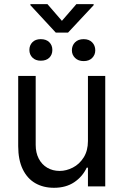

<svg xmlns="http://www.w3.org/2000/svg" viewBox="-20 -895 593 922"><path d="M402.3 -530.3H485.4V0H402.3V-89.8H396.5Q376 -46.4 336.2 -19.8Q296.4 6.8 239.3 6.8Q188 6.8 149.4 -15.4Q110.8 -37.6 89.1 -82.5Q67.4 -127.4 67.4 -193.4V-530.3H151.4V-199.2Q151.4 -161.6 166 -133.3Q180.7 -105 206.8 -89.6Q232.9 -74.2 266.6 -74.2Q298.3 -74.2 329.8 -90.3Q361.3 -106.4 381.8 -138.9Q402.3 -171.4 402.3 -217.8ZM175.8 -707Q201.7 -707 216.6 -692.4Q231.4 -677.7 231.4 -655.3Q231.4 -632.3 216.8 -617.9Q202.1 -603.5 175.8 -603.5Q150.9 -603.5 136 -618.2Q121.1 -632.8 121.1 -655.3Q121.1 -677.2 135.5 -692.1Q149.9 -707 175.8 -707ZM381.8 -707Q407.7 -707 422.6 -691.7Q437.5 -676.3 437.5 -653.3Q437.5 -631.8 422.6 -616.7Q407.7 -601.6 381.8 -601.6Q356 -601.6 340.6 -616.7Q325.2 -631.8 325.2 -653.3Q325.2 -676.3 340.3 -691.7Q355.5 -707 381.8 -707ZM277.3 -794.9 346.7 -875H429.7V-870.1L306.6 -738.3H248L126 -870.1V-875H208Z"/></svg>

Font: Pretendard JP
Style: Regular
Weight: 400
Designer: Base glyphs from Inter by Rasmus Andersson; Hangeul glyphs from Noto Sans CJK(Source Han Sans) by Jang Soo-young and Kan
Foundry: Kil Hyung-jin
Version: Version 1.309